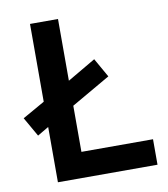

<svg xmlns="http://www.w3.org/2000/svg" viewBox="-79 -757 723 824"><g transform="rotate(-10 282.5 -345.0)"><path d="M10 -296 107 -351V-690H229V-421L352 -493L399 -410L229 -312V-111H541V0H107V-241L58 -212Z"/></g></svg>

Font: Oxanium SemiBold
Style: Regular
Weight: 600
Designer: Severin Meyer
Version: Version 2.000